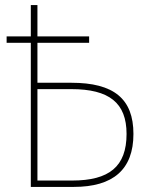

<svg xmlns="http://www.w3.org/2000/svg" viewBox="-20 -734 603 754"><path d="M101 0H270C424 0 504 -68 504 -208C504 -346 427 -409 260 -409H127V-566H330V-591H127V-714H101V-591H6V-566H101ZM127 -25V-384H260C409 -384 477 -330 477 -208C477 -80 409 -25 263 -25Z"/></svg>

Font: Noto Sans Mono SemiCondensed Thin
Style: Regular
Weight: 100
Width: 4
Designer: Monotype Design Team
Foundry: Monotype Imaging Inc.
Version: Version 2.014